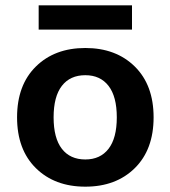

<svg xmlns="http://www.w3.org/2000/svg" viewBox="-20 -690 639 720"><path d="M475 -670V-579H125V-670ZM114.5 -440.5Q185 -510 300 -510Q415 -510 485.5 -440.5Q556 -371 556 -250Q556 -129 485.5 -59.5Q415 10 300 10Q185 10 114.5 -59.5Q44 -129 44 -250Q44 -371 114.5 -440.5ZM300 -408Q243 -408 212 -368Q181 -328 181 -250Q181 -172 212 -132Q243 -92 300 -92Q356 -92 387 -132Q418 -172 418 -250Q418 -328 387 -368Q356 -408 300 -408Z"/></svg>

Font: Elaine Sans SemiBold
Style: Regular
Weight: 600
Designer: Wei Huang
Foundry: Wei Huang
Version: Version 2.001;December 24, 2019;FontCreator 12.0.0.2547 64-b